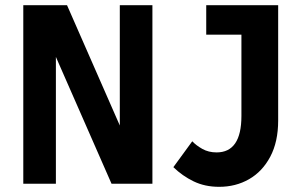

<svg xmlns="http://www.w3.org/2000/svg" viewBox="-20 -710 1156 742"><path d="M70 0V-690H239L443 -225V-690H569V0H411L196 -490V0ZM650 -64 723 -164Q738 -148 762 -134.5Q786 -121 817 -121Q913 -121 913 -262V-576H777V-690H1055V-244Q1055 -162 1024.5 -104.5Q994 -47 942.5 -17.5Q891 12 827 12Q772 12 728.5 -9Q685 -30 650 -64Z"/></svg>

Font: Radio Canada Condensed
Style: Bold
Weight: 700
Width: 3
Designer: Charles Daoud, Etienne Aubert Bonn, Alexandre Saumier Demers, Jacques Le Bailly
Foundry: Radio-Canada
Version: Version 2.104; ttfautohint (v1.8.4.7-5d5b);gftools[0.9.28.de